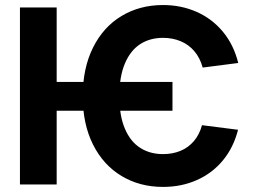

<svg xmlns="http://www.w3.org/2000/svg" viewBox="-20 -737 1013 767"><path d="M669 -294.6H177.3V-409.8H669ZM631.2 -585.8Q579.2 -585.8 540.2 -560.8Q501.2 -535.7 479 -483.5Q456.8 -431.2 456.8 -352.8Q456.8 -274.4 479 -222.7Q501.2 -171 540.2 -146.2Q579.2 -121.4 631.2 -121.4Q669 -121.4 700.4 -134.1Q731.7 -146.9 754.1 -172.8Q776.4 -198.6 787 -236.9L930.9 -218.6Q913.1 -148.1 870.7 -96.6Q828.4 -45.2 766.7 -17.8Q705.1 9.7 631.2 9.7Q538.4 9.7 465.7 -33.9Q392.9 -77.5 351.7 -159.3Q310.5 -241 310.5 -352.8Q310.5 -464.6 351.7 -547.1Q392.9 -629.6 465.7 -673.2Q538.4 -716.9 631.2 -716.9Q703.7 -716.9 765.5 -689.6Q827.2 -662.4 870.5 -610.2Q913.7 -558.1 931.7 -485.4L789.7 -467.1Q779.1 -505.8 756.4 -532.5Q733.7 -559.1 701.6 -572.4Q669.5 -585.8 631.2 -585.8ZM206.4 0H59.7V-707.2H206.4Z"/></svg>

Font: Pretendard Variable
Style: Regular
Weight: 400
Designer: Base glyphs from Inter by Rasmus Andersson; Hangul glyphs from Noto Sans CJK(Source Han Sans) by Jang Soo-young and Kang
Foundry: Kil Hyung-jin
Version: Version 1.100;FEAKit 1.0